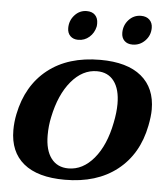

<svg xmlns="http://www.w3.org/2000/svg" viewBox="-52 -754 707 810"><g transform="rotate(5 301.5 -348.5)"><path d="M211 -629Q211 -661 232 -684Q253 -707 283 -707Q306 -707 318.5 -694Q331 -681 331 -659Q331 -650 330 -645Q324 -618 304 -600.5Q284 -583 257 -583Q236 -583 223.5 -595.5Q211 -608 211 -629ZM440 -629Q440 -661 461 -684Q482 -707 513 -707Q536 -707 549 -694Q562 -681 562 -660Q562 -628 540 -605.5Q518 -583 487 -583Q465 -583 452.5 -595.5Q440 -608 440 -629ZM18 -180Q18 -214 25 -248Q50 -371 136 -439Q222 -507 358 -507Q472 -507 532 -457.5Q592 -408 592 -317Q592 -288 584 -248Q560 -126 473.5 -58Q387 10 252 10Q137 10 77.5 -39Q18 -88 18 -180ZM437 -248Q446 -292 446 -328Q446 -390 420.5 -424Q395 -458 348 -458Q287 -458 239.5 -401.5Q192 -345 172 -248Q164 -211 164 -171Q164 -108 190 -73.5Q216 -39 263 -39Q324 -39 371 -95Q418 -151 437 -248Z"/></g></svg>

Font: Trirong
Style: Bold Italic
Weight: 700
Italic angle: -12°
Designer: Katatrad Team
Foundry: CadsonDemak
Version: Version 1.001